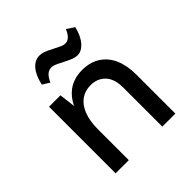

<svg xmlns="http://www.w3.org/2000/svg" viewBox="-190 -857 1000 1000"><g transform="rotate(-45 310.0 -357.0)"><path d="M97.5 0ZM194.5 -226.5V0H97.5V-490.5H181.5L192.5 -401Q214 -446.5 249.5 -472.5Q293 -504 354 -504Q413 -504 454.2 -477.2Q495.5 -450.5 516.5 -402Q537.5 -353.5 537.5 -287.5V0H441.5V-287.5Q441.5 -351.5 410.8 -384.2Q380 -417 329 -417Q288 -417 257.8 -395Q227.5 -373 211 -330.2Q194.5 -287.5 194.5 -226.5ZM191.5 -574.5 152.5 -598.5Q164.5 -654.5 190.2 -684.5Q216 -714.5 251 -714.5Q265 -714.5 280.2 -709.5Q295.5 -704.5 325.5 -688.5Q354.5 -673.5 367 -668.2Q379.5 -663 391.5 -663Q406.5 -663 420.8 -675.5Q435 -688 445.5 -714.5L487 -687Q479.5 -653 465 -627.8Q450.5 -602.5 431.8 -588.5Q413 -574.5 394 -574.5Q377.5 -574.5 360 -581.2Q342.5 -588 311 -604Q284.5 -618 273 -622.5Q261.5 -627 251 -627Q234.5 -627 220 -616Q205.5 -605 191.5 -574.5Z"/></g></svg>

Font: Betinya Sans Medium
Style: Regular
Weight: 500
Designer: Jonathan Pinhorn
Version: Version 2.001;December 9, 2019;FontCreator 12.0.0.2547 64-bi